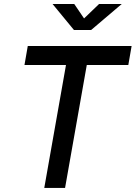

<svg xmlns="http://www.w3.org/2000/svg" viewBox="-20 -918 663 938"><path d="M196.3 0 318.8 -693.4H420.4L297.9 0ZM99.6 -600.6 115.7 -693.4H623L606.9 -600.6ZM341.3 -771.5 236.8 -898.4H342.8L394.5 -822.3H384.8L463.9 -898.4H574.7L425.3 -771.5Z"/></svg>

Font: Cascadia Code PL
Style: Italic
Weight: 400
Italic angle: -10°
Monospace: yes
Designer: Aaron Bell
Foundry: Saja Typeworks
Version: Version 2404.023